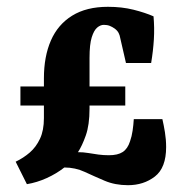

<svg xmlns="http://www.w3.org/2000/svg" viewBox="-20 -534 548 564"><path d="M468 -102Q468 -41 435 -15.5Q402 10 356 10Q318 10 287.5 -3Q257 -16 229 -29Q201 -42 169 -42Q146 -24 117.5 -11Q89 2 59 7L26 -59Q49 -70 67.5 -86Q86 -102 97.5 -126.5Q109 -151 109 -187V-304Q109 -368 129.5 -415Q150 -462 192 -488Q234 -514 297 -514Q338 -514 372 -505.5Q406 -497 431 -486Q434 -452 432 -418.5Q430 -385 424 -349H350L333 -423Q332 -430 328.5 -437Q325 -444 317 -450Q310 -455 302.5 -458Q295 -461 285 -461Q275 -461 265.5 -453Q256 -445 249.5 -424.5Q243 -404 243 -364V-215Q243 -167 232 -136Q221 -105 209 -87Q225 -87 239.5 -84.5Q254 -82 269 -80Q284 -78 300 -78Q326 -78 340.5 -87.5Q355 -97 362 -119Q367 -133 369.5 -150Q372 -167 373 -184H457Q461 -167 464.5 -145.5Q468 -124 468 -102ZM40 -224V-280H348V-224Z"/></svg>

Font: Rasa
Style: Regular
Weight: 400
Designer: Anna Giedrys (Yrsa+Rasa design), David Brezina (Yrsa art-direction, Rasa art-direction, design)
Foundry: Rosetta Type Foundry
Version: Version 2.004